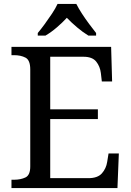

<svg xmlns="http://www.w3.org/2000/svg" viewBox="-20 -951 663 971"><path d="M38 0V-42H51Q84 -42 108.5 -53.5Q133 -65 133 -109V-600Q133 -647 109 -659.5Q85 -672 51 -672H38V-714H542L547 -539H495L490 -582Q486 -615 466.5 -639.5Q447 -664 402 -664H234V-398H475V-349H234V-50H427Q474 -50 495.5 -74.5Q517 -99 522 -132L529 -175H581L574 0ZM171 -784Q187 -803 206 -829Q225 -855 243 -882Q261 -909 271 -931H366Q377 -909 394.5 -882Q412 -855 431.5 -829Q451 -803 466 -784V-771H427Q399 -788 370 -812.5Q341 -837 318 -861Q296 -837 267.5 -812.5Q239 -788 210 -771H171Z"/></svg>

Font: Noto Serif Dives Akuru
Style: Regular
Weight: 400
Designer: Fernando Caro
Foundry: Fernando Caro
Version: Version 2.000; ttfautohint (v1.8.4.7-5d5b)